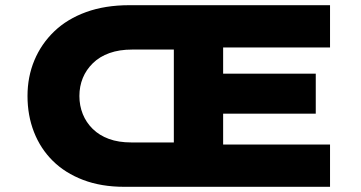

<svg xmlns="http://www.w3.org/2000/svg" viewBox="-20 -720 1391 740"><path d="M459 0Q370 0 300.5 -26.5Q231 -53 183.5 -100Q136 -147 111 -211Q86 -275 86 -350Q86 -424 112.5 -487.5Q139 -551 189 -599Q239 -647 312 -673.5Q385 -700 479 -700H1252V-537H840V-436H1197V-282H840V-163H1252V0ZM286 -350Q286 -313 299 -280.5Q312 -248 337.5 -223Q363 -198 400 -184.5Q437 -171 486 -171H650V-529H489Q440 -529 402 -515.5Q364 -502 338 -476.5Q312 -451 299 -419Q286 -387 286 -350Z"/></svg>

Font: Lexend Giga ExtraBold
Style: Regular
Weight: 800
Designer: Bonnie Shaver-Troup, Thomas Jockin
Foundry: Lexend
Version: Version 1.007